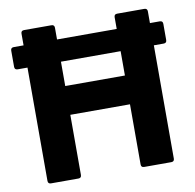

<svg xmlns="http://www.w3.org/2000/svg" viewBox="-75 -732 822 808"><g transform="rotate(-10 336.0 -327.5)"><path d="M79 0Q66 0 66 -13V-497H24Q11 -497 11 -510V-579Q11 -592 24 -592H66V-642Q66 -655 79 -655H196Q209 -655 209 -642V-592H464V-642Q464 -655 477 -655H593Q606 -655 606 -642V-592H648Q661 -592 661 -579V-510Q661 -497 648 -497H606V-13Q606 0 593 0H477Q464 0 464 -13V-270H209V-13Q209 0 196 0ZM209 -393H464V-497H209Z"/></g></svg>

Font: Sofia Sans ExtraBold
Style: Regular
Weight: 800
Designer: Botio Nikoltchev, Ani Petrova
Foundry: lettersoup
Version: Version 4.101; ttfautohint (v1.8.4.7-5d5b)